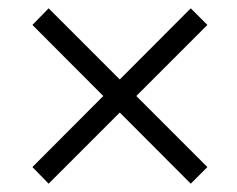

<svg xmlns="http://www.w3.org/2000/svg" viewBox="-20 -561 571 462"><path d="M439 -119 58 -501 97 -541 479 -159ZM479 -501 97 -119 58 -159 439 -541Z"/></svg>

Font: Source Serif 4 18pt
Style: Italic
Weight: 400
Italic angle: -12°
Designer: Frank Grießhammer
Foundry: Adobe Systems Incorporated
Version: Version 4.004;hotconv 1.0.116;makeotfexe 2.5.65601